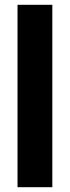

<svg xmlns="http://www.w3.org/2000/svg" viewBox="-20 -780 292 800"><path d="M198 0H53V-760H198Z"/></svg>

Font: Noto Sans Khmer ExtraCondensed ExtraBold
Style: Regular
Weight: 800
Width: 2
Designer: Danh Hong and the Monotype Design Team
Foundry: Monotype Imaging Inc.
Version: Version 2.004